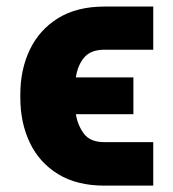

<svg xmlns="http://www.w3.org/2000/svg" viewBox="-20 -560 532 591"><path d="M301.5 -122.5H451.7V11.4H301.5Q216.6 11.4 158.9 -24Q101.2 -59.3 71.9 -120.6Q42.6 -181.8 42.6 -258.9V-269.5Q42.6 -346.2 71.9 -407.3Q101.2 -468.4 158.9 -504.1Q216.6 -539.8 301.5 -539.8H451.7V-407H301.5Q260.7 -407 240.2 -384.2Q219.8 -361.5 213.4 -321.7H390.6V-208.5H213.4Q219.1 -174.4 238.3 -148.4Q257.5 -122.5 301.5 -122.5Z"/></svg>

Font: Inter UI Extra Bold
Style: Regular
Weight: 800
Designer: Rasmus Andersson
Foundry: rsms
Version: 3.2;8d6f07862